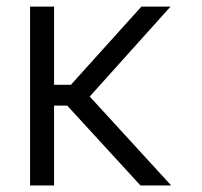

<svg xmlns="http://www.w3.org/2000/svg" viewBox="-20 -566 617 586"><path d="M145 -545.9V0H71.8V-545.9ZM500.5 -545.9 229 -243.7H118.2L107.9 -307.1H196.3L411.6 -545.9ZM408.7 0 181.2 -248 231.4 -295.9 502.4 0Z"/></svg>

Font: Inter Tight Light
Style: Regular
Weight: 300
Designer: Rasmus Andersson
Foundry: rsms
Version: Version 3.004